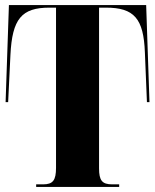

<svg xmlns="http://www.w3.org/2000/svg" viewBox="-20 -734 609 754"><path d="M122 0H448V-10H421C381 -10 369 -25 369 -73V-704H396C507 -704 544 -661 549 -528L557 -333H567L554 -714H15L2 -333H12L21 -519C28 -660 65 -704 174 -704H200V-75C200 -26 188 -10 149 -10H122Z"/></svg>

Font: Noto Serif Display ExtraCondensed Black
Style: Regular
Weight: 900
Width: 2
Designer: Monotype Design Team
Foundry: Monotype Imaging Inc.
Version: Version 2.009